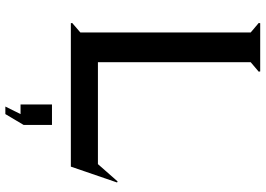

<svg xmlns="http://www.w3.org/2000/svg" viewBox="-156 -584 982 710"><g transform="rotate(90 335.0 -229.0)"><path d="M650.9 -172.9 654.8 -170.9 596.2 0H65.9L64.9 -4.9L100.1 -35.2V-665L64.9 -694.8L65.9 -700.2H244.1L245.1 -694.8L210 -665V-100.1H586.9ZM366.2 186V69.8H441.9V174.8L401.9 242.2H374L401.9 186Z"/></g></svg>

Font: Tiffany Gothic CC
Style: Regular
Weight: 400
Designer: indestructible type*
Foundry: Cowboy Collective
Version: Version 1.000